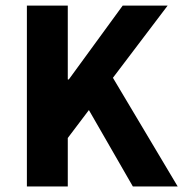

<svg xmlns="http://www.w3.org/2000/svg" viewBox="-20 -672 660 692"><path d="M76.9 0V-651.8H224.3V-385.5H227.9L422.2 -651.8H584.2L387 -391.6L620.4 0H458.8L300.4 -275.3L224.3 -174.7V0Z"/></svg>

Font: Source Sans 3 VF
Style: Regular
Weight: 200
Designer: Paul D. Hunt
Foundry: Adobe
Version: Version 3.046;hotconv 1.0.118;makeotfexe 2.5.65603